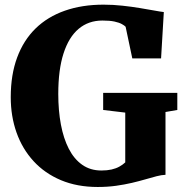

<svg xmlns="http://www.w3.org/2000/svg" viewBox="-20 -772 772 804"><path d="M389 11Q303 11 235.2 -17.5Q167.5 -46 120.5 -97.2Q73.5 -148.5 49.2 -217Q25 -285.5 25 -365Q25 -459 51.8 -531.2Q78.5 -603.5 129 -652.8Q179.5 -702 251.5 -727.2Q323.5 -752.5 413.5 -752.5Q453.5 -752.5 492.5 -748.2Q531.5 -744 566 -738.2Q600.5 -732.5 626.5 -727.8Q652.5 -723 666 -721.5L654.5 -527.5H534L506 -660Q501.5 -665 490.2 -671.2Q479 -677.5 459.2 -681.8Q439.5 -686 409 -686Q350.5 -686 309.2 -651.2Q268 -616.5 246 -548.2Q224 -480 224 -379Q224 -309 235 -250.5Q246 -192 268.2 -148.8Q290.5 -105.5 324.5 -81.8Q358.5 -58 404.5 -58Q428.5 -58 447.2 -62.2Q466 -66.5 480.2 -74.5Q494.5 -82.5 504.5 -92V-300.5L412 -311.5V-383H722.5V-311.5L673 -303V-40Q656.5 -39.5 635.5 -34Q614.5 -28.5 588.8 -21Q563 -13.5 532.2 -6.2Q501.5 1 465.8 6Q430 11 389 11Z"/></svg>

Font: Merriweather 20pt Black
Style: Regular
Weight: 900
Version: Version 2.100